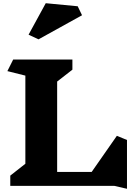

<svg xmlns="http://www.w3.org/2000/svg" viewBox="-20 -1157 840 1196"><path d="M693 1H44V-63L138 -137V-686L26 -714L62 -786H431V-723L336 -649V-86H551L708 -311L771 -285V19ZM491 -1062 220 -912 158 -941 265 -1137 464 -1118Z"/></svg>

Font: Inknut Antiqua ExtraBold
Style: Regular
Weight: 800
Designer: Claus Eggers Sørensen
Foundry: Claus Eggers Sørensen
Version: Version 1.003; ttfautohint (v1.8.2) -l 8 -r 50 -G 200 -x 14 